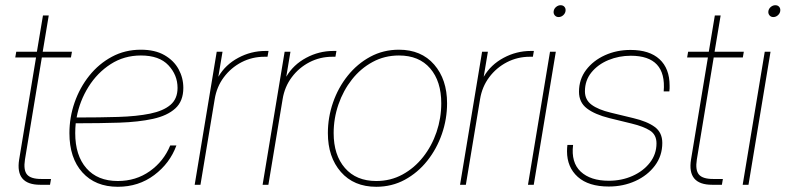

<svg xmlns="http://www.w3.org/2000/svg" viewBox="-20 -716 3044 744"><path d="M258.8 -515.6 254.9 -493.2H142.1L76.7 -97.7Q70.3 -57.1 84.7 -39.8Q99.1 -22.5 139.6 -22.5H177.7L173.8 0H135.7Q38.6 0 54.2 -97.7L119.6 -493.2H39.1L43 -515.6H123L146.5 -656.2H168.9L145.5 -515.6Z M436.5 7.8Q349.6 7.8 299.3 -47.9Q249 -103.5 249 -200.2Q249 -261.2 269 -318.8Q289.1 -376.5 325.9 -422.6Q362.8 -468.8 413.6 -496.1Q464.4 -523.4 525.9 -523.4Q580.6 -523.4 617.2 -502.4Q653.8 -481.4 672.1 -447.8Q690.4 -414.1 690.4 -375.5Q690.4 -324.2 659.4 -295.9Q628.4 -267.6 572.8 -255.4Q517.1 -243.2 441.9 -240.7Q366.7 -238.3 278.8 -238.3Q275.9 -238.3 273.4 -238.3Q271.5 -219.2 271.5 -200.2Q271.5 -113.8 314.7 -64.2Q357.9 -14.6 436.5 -14.6Q506.8 -14.6 560.5 -52.7Q614.3 -90.8 639.6 -152.3H663.6Q638.2 -83 577.6 -37.6Q517.1 7.8 436.5 7.8ZM276.9 -260.7Q365.7 -260.7 437.7 -262.9Q509.8 -265.1 561.3 -275.6Q612.8 -286.1 640.4 -309.6Q668 -333 668 -375.5Q668 -425.3 632.6 -463.1Q597.2 -501 525.9 -501Q460.9 -501 408.9 -467.5Q356.9 -434.1 322.8 -379.4Q288.6 -324.7 276.9 -260.7Z M734.4 0 819.8 -515.6H842.3L826.2 -419.4H826.7Q853.5 -465.3 903.1 -491.9Q952.6 -518.6 1008.8 -518.6H1020.5L1016.6 -496.1H1004.9Q957 -496.1 916 -474.9Q875 -453.6 847.4 -416.7Q819.8 -379.9 812 -332L756.8 0Z M997.6 0 1083 -515.6H1105.5L1089.4 -419.4H1089.8Q1116.7 -465.3 1166.3 -491.9Q1215.8 -518.6 1272 -518.6H1283.7L1279.8 -496.1H1268.1Q1220.2 -496.1 1179.2 -474.9Q1138.2 -453.6 1110.6 -416.7Q1083 -379.9 1075.2 -332L1020 0Z M1438 7.8Q1351.1 7.8 1300.8 -49.8Q1250.5 -107.4 1250.5 -200.2Q1250.5 -261.2 1270.5 -318.8Q1290.5 -376.5 1327.4 -422.6Q1364.3 -468.8 1414.8 -496.1Q1465.3 -523.4 1525.9 -523.4Q1612.3 -523.4 1662.4 -465.8Q1712.4 -408.2 1712.4 -315.9Q1712.4 -254.9 1692.4 -197Q1672.4 -139.2 1635.7 -93Q1599.1 -46.9 1548.8 -19.5Q1498.5 7.8 1438 7.8ZM1438 -14.6Q1493.7 -14.6 1539.8 -39.8Q1585.9 -64.9 1619.6 -107.7Q1653.3 -150.4 1671.6 -204.3Q1689.9 -258.3 1689.9 -315.9Q1689.9 -400.9 1647 -450.9Q1604 -501 1525.9 -501Q1470.2 -501 1423.8 -475.8Q1377.4 -450.7 1343.8 -408Q1310.1 -365.2 1291.5 -311.3Q1272.9 -257.3 1272.9 -200.2Q1272.9 -115.2 1316.7 -64.9Q1360.4 -14.6 1438 -14.6Z M1762.7 0 1848.1 -515.6H1870.6L1854.5 -419.4H1855Q1881.8 -465.3 1931.4 -491.9Q1981 -518.6 2037.1 -518.6H2048.8L2044.9 -496.1H2033.2Q1985.4 -496.1 1944.3 -474.9Q1903.3 -453.6 1875.7 -416.7Q1848.1 -379.9 1840.3 -332L1785.2 0Z M2025.9 0 2111.3 -515.6H2133.8L2048.3 0ZM2144.5 -649.9Q2135.3 -649.9 2129.6 -656.7Q2124 -663.6 2125.5 -672.9Q2127 -682.6 2135 -689.2Q2143.1 -695.8 2152.3 -695.8Q2162.1 -695.8 2167.5 -689.2Q2172.9 -682.6 2171.4 -672.9Q2169.9 -663.6 2162.1 -656.7Q2154.3 -649.9 2144.5 -649.9Z M2338.9 6.8Q2260.7 6.8 2219 -30.5Q2177.2 -67.9 2177.2 -129.9Q2177.2 -142.1 2178.7 -154.3H2200.7Q2192.4 -86.4 2230.2 -51Q2268.1 -15.6 2338.9 -15.6Q2389.2 -15.6 2431.2 -34.4Q2473.1 -53.2 2498.5 -85.9Q2523.9 -118.7 2523.9 -160.6Q2523.9 -193.8 2498.8 -210Q2473.6 -226.1 2427.2 -237.3L2341.3 -258.3Q2284.7 -272.5 2254.2 -295.9Q2223.6 -319.3 2223.6 -360.4Q2223.6 -408.7 2251.2 -445.1Q2278.8 -481.4 2324.2 -502Q2369.6 -522.5 2423.3 -522.5Q2496.6 -522.5 2535.6 -486.6Q2574.7 -450.7 2574.7 -384.3Q2574.7 -378.9 2574.7 -373.3Q2574.7 -367.7 2573.7 -361.8H2551.8Q2563.5 -500 2424.3 -500Q2378.4 -500 2337.6 -483.2Q2296.9 -466.3 2271.7 -435.3Q2246.6 -404.3 2246.6 -362.3Q2246.6 -329.1 2272.5 -310.1Q2298.3 -291 2347.2 -279.3L2434.1 -258.3Q2487.8 -245.6 2517.1 -224.1Q2546.4 -202.6 2546.4 -162.1Q2546.4 -112.3 2517.8 -74.2Q2489.3 -36.1 2442.1 -14.6Q2395 6.8 2338.9 6.8Z M2862.3 -515.6 2858.4 -493.2H2745.6L2680.2 -97.7Q2673.8 -57.1 2688.2 -39.8Q2702.6 -22.5 2743.2 -22.5H2781.2L2777.3 0H2739.3Q2642.1 0 2657.7 -97.7L2723.1 -493.2H2642.6L2646.5 -515.6H2726.6L2750 -656.2H2772.5L2749 -515.6Z M2857.9 0 2943.4 -515.6H2965.8L2880.4 0ZM2976.6 -649.9Q2967.3 -649.9 2961.7 -656.7Q2956.1 -663.6 2957.5 -672.9Q2959 -682.6 2967 -689.2Q2975.1 -695.8 2984.4 -695.8Q2994.1 -695.8 2999.5 -689.2Q3004.9 -682.6 3003.4 -672.9Q3002 -663.6 2994.1 -656.7Q2986.3 -649.9 2976.6 -649.9Z"/></svg>

Font: Inter Display Thin
Style: Italic
Weight: 100
Italic angle: -9.39999°
Designer: Rasmus Andersson
Foundry: rsms
Version: Version 4.000;git-a52131595